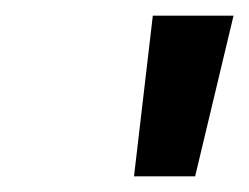

<svg xmlns="http://www.w3.org/2000/svg" viewBox="-20 -817 318 245"><path d="M278 -797 229 -592H151L175 -797Z"/></svg>

Font: Fz Poppins Med
Style: Italic
Weight: 500
Italic angle: -10°
Designer: Ninad Kale (Devanagari), Jonny Pinhorn (Latin)
Foundry: Indian Type Foundry
Version: Vit hóa bi Vntype.Com & FontZin.Com